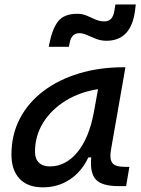

<svg xmlns="http://www.w3.org/2000/svg" viewBox="-20 -821 626 852"><path d="M169.4 10.3Q103 10.3 66.9 -27.8Q30.8 -65.9 30.8 -135.3Q30.8 -223.1 68.1 -294.7Q105.5 -366.2 172.9 -417Q240.2 -467.8 330.6 -495.1Q420.9 -522.5 526.9 -522.5H536.6L472.2 -154.8Q465.3 -115.7 478.3 -98.1Q491.2 -80.6 534.2 -80.6H554.2L539.6 4.9H504.9Q433.1 4.9 405.8 -23.9Q378.4 -52.7 384.8 -122.6H372.1Q342.3 -59.1 289.8 -24.4Q237.3 10.3 169.4 10.3ZM201.2 -82.5Q271.5 -82.5 323.7 -146Q376 -209.5 397 -325.7L415 -425.3Q335 -413.1 271.7 -374.3Q208.5 -335.4 171.9 -277.1Q135.3 -218.8 135.3 -147.5Q135.3 -116.2 152.6 -99.4Q169.9 -82.5 201.2 -82.5ZM196.3 -613.3 199.2 -627.9Q211.9 -692.9 238 -726.3Q264.2 -759.8 323.2 -759.8Q345.7 -759.8 365 -751.5Q384.3 -743.2 403.3 -734.6Q422.4 -726.1 443.8 -726.1Q480 -726.1 487.3 -772L492.2 -801.3H582.5L579.6 -776.9Q563 -640.1 452.6 -640.1Q427.7 -640.1 406 -648.7Q384.3 -657.2 366 -665.5Q347.7 -673.8 332.5 -673.8Q297.9 -673.8 289.6 -632.8L285.6 -613.3Z"/></svg>

Font: Cascadia Mono PL
Style: Italic
Weight: 400
Italic angle: -10°
Monospace: yes
Designer: Aaron Bell
Foundry: Saja Typeworks
Version: Version 2404.023; ttfautohint (v1.8.4)